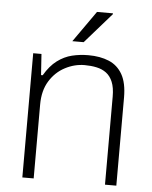

<svg xmlns="http://www.w3.org/2000/svg" viewBox="-52 -767 642 810"><g transform="rotate(5 269.0 -361.5)"><path d="M73 0V-526H108L114 -437H121Q145 -478 174.5 -500Q204 -522 237 -530Q270 -538 306 -538Q356 -538 393 -522.5Q430 -507 450.5 -471Q471 -435 471 -373V0H423V-373Q423 -411 413 -435Q403 -459 385.5 -472Q368 -485 344.5 -490Q321 -495 294 -495Q251 -495 211 -474Q171 -453 146 -412.5Q121 -372 121 -313V0ZM233 -591 326 -723H393L394 -720L281 -591Z"/></g></svg>

Font: Archivo SemiBold Thin
Style: Regular
Weight: 250
Version: Version 2.001